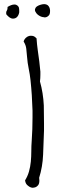

<svg xmlns="http://www.w3.org/2000/svg" viewBox="-20 -854 309 931"><path d="M193.4 -220.7Q191.4 -162.1 189 -103.5Q186.5 -44.9 169.9 7.8Q170.9 15.6 170.9 21.5Q170.9 36.1 165 43.9Q155.3 55.7 142.6 55.7Q141.6 56.6 140.6 56.6Q127.9 56.6 116.2 46.9Q103.5 38.1 101.6 20.5Q114.3 0 120.6 -22.5Q127 -44.9 129.4 -69.8Q131.8 -94.7 131.8 -120.1Q131.8 -145.5 133.8 -171.9Q137.7 -226.6 137.7 -283.2V-317.4Q135.7 -391.6 127.9 -465.8Q125 -493.2 119.1 -521.5Q113.3 -549.8 111.3 -577.1Q109.4 -599.6 107.4 -617.7Q105.5 -635.7 94.7 -652.3Q96.7 -662.1 104 -669.4Q111.3 -676.8 121.1 -679.7Q125 -680.7 129.9 -680.7Q134.8 -680.7 139.6 -679.7Q149.4 -676.8 157.2 -668Q159.2 -637.7 163.1 -610.4Q167 -583 170.4 -557.1Q173.8 -531.2 175.8 -506.8V-491.2Q175.8 -474.6 173.8 -459Q189.5 -403.3 192.4 -342.8Q193.4 -298.8 193.4 -254.9ZM222.7 -803.7V-799.8Q222.7 -783.2 214.8 -777.3Q207 -769.5 195.3 -769.5L194.3 -770.5Q182.6 -770.5 170.4 -777.8Q158.2 -785.2 153.3 -794.9Q149.4 -799.8 149.4 -805.7Q149.4 -809.6 151.4 -813.5Q154.3 -823.2 173.8 -830.1Q185.5 -834 194.3 -834Q204.1 -834 210.9 -829.1Q221.7 -820.3 222.7 -803.7ZM16.6 -820.3Q36.1 -832 48.8 -832H53.7Q66.4 -829.1 71.3 -818.4Q73.2 -811.5 73.2 -802.7V-793.9Q70.3 -779.3 62.5 -771.5Q54.7 -763.7 43 -763.7H41Q27.3 -764.6 10.7 -784.2Q9.8 -788.1 9.8 -791Q9.8 -798.8 13.7 -803.7Q16.6 -808.6 16.6 -816.4Z"/></svg>

Font: Crafty Girls
Style: Regular
Weight: 400
Designer: Crystal Kluge
Foundry: Font Diner, Inc DBA Tart Workshop
Version: Version 1.000